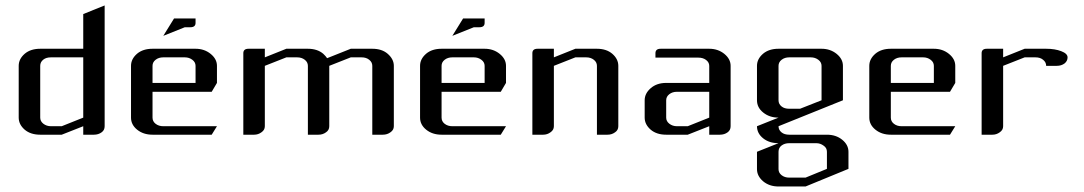

<svg xmlns="http://www.w3.org/2000/svg" viewBox="-20 -489 3935 697"><path d="M47.9 -62V-250Q47.9 -274.9 69.8 -293.9Q91.3 -312 126 -312H282.2V-438L359.9 -469.2V-30.8Q359.9 -16.6 349.1 -8.8Q337.4 0 320.8 0H282.2V-30.8L204.1 0H126Q91.3 0 69.8 -18.1Q47.9 -37.1 47.9 -62ZM126 -62Q126 -48.8 137.2 -40Q148.9 -30.8 165 -30.8H204.1L282.2 -62V-280.8H165Q147.5 -280.8 137.2 -272.5Q126 -263.7 126 -250Z M455.6 -62V-250Q455.6 -274.9 477.5 -293.9Q499 -312 533.7 -312H689.9Q721.7 -312 744.6 -293.5Q767.6 -274.9 767.6 -250V-188L748.5 -155.8H533.7V-62Q533.7 -48.3 544.9 -39.6Q556.2 -30.8 572.8 -30.8H767.6L748.5 0H533.7Q500.5 0 478 -18.1Q455.6 -36.1 455.6 -62ZM533.7 -188H689.9V-250Q689.9 -263.2 678.2 -272Q666.5 -280.8 650.9 -280.8H572.8Q556.2 -280.8 544.9 -272Q533.7 -263.2 533.7 -250ZM572.8 -358.9 611.8 -421.9H689.9V-405.8Q689.9 -390.1 670.9 -390.1H650.9Z M863.3 0V-295.9Q863.3 -312 882.3 -312H941.4V-280.8L1019.5 -312H1097.7Q1131.8 -312 1153.3 -293.9Q1162.6 -285.2 1167.5 -277.8L1253.4 -312H1331.5Q1366.2 -312 1387.2 -293.9Q1409.7 -274.4 1409.7 -250V-30.8Q1409.7 -17.1 1397.5 -8.8Q1385.7 0 1369.6 0H1331.5V-250Q1331.5 -263.2 1320.3 -272Q1309.6 -280.8 1292.5 -280.8H1253.4L1175.3 -250V-30.8Q1175.3 -16.6 1163.6 -8.8Q1151.9 0 1136.2 0H1097.7V-250Q1097.7 -263.2 1086.4 -272Q1075.2 -280.8 1058.6 -280.8H1019.5L941.4 -250V-30.8Q941.4 -17.1 929.2 -8.8Q917.5 0 902.3 0Z M1504.9 -62V-250Q1504.9 -274.9 1526.9 -293.9Q1548.3 -312 1583 -312H1739.3Q1771 -312 1793.9 -293.5Q1816.9 -274.9 1816.9 -250V-188L1797.9 -155.8H1583V-62Q1583 -48.3 1594.2 -39.6Q1605.5 -30.8 1622.1 -30.8H1816.9L1797.9 0H1583Q1549.8 0 1527.3 -18.1Q1504.9 -36.1 1504.9 -62ZM1583 -188H1739.3V-250Q1739.3 -263.2 1727.5 -272Q1715.8 -280.8 1700.2 -280.8H1622.1Q1605.5 -280.8 1594.2 -272Q1583 -263.2 1583 -250ZM1622.1 -358.9 1661.1 -421.9H1739.3V-405.8Q1739.3 -390.1 1720.2 -390.1H1700.2Z M1912.6 0V-295.9Q1912.6 -312 1931.6 -312H1990.7V-280.8L2068.8 -312H2147Q2181.2 -312 2202.6 -293.9Q2224.6 -274.9 2224.6 -250V-30.8Q2224.6 -16.6 2212.9 -8.8Q2201.2 0 2185.5 0H2147V-250Q2147 -263.2 2135.7 -272Q2124.5 -280.8 2107.9 -280.8H2068.8L1990.7 -250V-30.8Q1990.7 -17.1 1978.5 -8.8Q1966.8 0 1951.7 0Z M2320.3 -62V-125Q2320.3 -149.9 2342.3 -168.9Q2364.3 -188 2398.4 -188H2554.7V-250Q2554.7 -262.7 2543 -271.5Q2531.7 -279.8 2515.6 -279.8H2359.4V-295.9Q2359.4 -312 2378.4 -312H2554.7Q2586.4 -312 2609.4 -293.5Q2632.3 -274.9 2632.3 -250V-30.8Q2632.3 -16.6 2621.6 -8.8Q2609.9 0 2593.3 0H2554.7V-30.8L2476.6 0H2398.4Q2363.8 0 2342.3 -18.1Q2320.3 -37.1 2320.3 -62ZM2398.4 -62Q2398.4 -48.8 2409.7 -40Q2421.4 -30.8 2437.5 -30.8H2476.6L2554.7 -62V-155.8H2437.5Q2420.9 -155.8 2409.7 -147Q2398.4 -138.2 2398.4 -125Z M2728 62 2806.2 30.8Q2772.5 30.8 2750.5 13.2Q2728 -4.9 2728 -30.8L2806.2 -62Q2773.4 -62 2750.5 -80.6Q2728 -98.6 2728 -125V-250Q2728 -274.9 2750 -293.9Q2771.5 -312 2806.2 -312H2962.4Q2994.1 -312 3017.1 -293.5Q3040 -274.9 3040 -250V-125L2806.2 -30.8Q2806.2 -17.1 2817.4 -8.3Q2827.6 0 2845.2 0H2981.9Q3014.6 0 3037.1 18.1Q3060.1 36.6 3060.1 62V124L2904.3 188H2806.2Q2772.9 188 2750 168.9Q2728 149.9 2728 125ZM2806.2 62V125Q2806.2 138.2 2817.4 147Q2828.6 155.8 2845.2 155.8H2904.3L2981.9 124V62Q2981.9 47.9 2970.2 40Q2958 30.8 2943.4 30.8H2845.2Q2828.6 30.8 2817.4 39.1Q2806.2 47.4 2806.2 62ZM2806.2 -125Q2806.2 -111.3 2817.4 -102.5Q2827.6 -94.2 2845.2 -94.2H2884.3L2962.4 -125V-250Q2962.4 -263.2 2950.7 -272Q2939 -280.8 2923.3 -280.8H2845.2Q2828.6 -280.8 2817.4 -272Q2806.2 -263.2 2806.2 -250Z M3135.7 -62V-250Q3135.7 -274.9 3157.7 -293.9Q3179.2 -312 3213.9 -312H3370.1Q3401.9 -312 3424.8 -293.5Q3447.8 -274.9 3447.8 -250V-188L3428.7 -155.8H3213.9V-62Q3213.9 -48.3 3225.1 -39.6Q3236.3 -30.8 3252.9 -30.8H3447.8L3428.7 0H3213.9Q3180.7 0 3158.2 -18.1Q3135.7 -36.1 3135.7 -62ZM3213.9 -188H3370.1V-250Q3370.1 -263.2 3358.4 -272Q3346.7 -280.8 3331.1 -280.8H3252.9Q3236.3 -280.8 3225.1 -272Q3213.9 -263.2 3213.9 -250Z M3543.5 0V-295.9Q3543.5 -312 3562.5 -312H3621.6V-280.8L3699.7 -312H3777.8Q3809.6 -312 3832.5 -303.2Q3855.5 -294.4 3855.5 -280.8Q3855.5 -267.6 3844.7 -258.8Q3833 -250 3816.4 -250H3777.8Q3777.8 -263.2 3766.6 -272Q3756.3 -280.8 3738.8 -280.8H3699.7L3621.6 -250V-30.8Q3621.6 -17.1 3609.4 -8.8Q3597.7 0 3582.5 0Z"/></svg>

Font: Hhenum
Style: Regular
Weight: 400
Designer: T. Christopher White
Version: Version 1.0